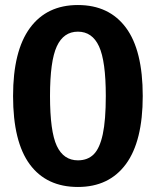

<svg xmlns="http://www.w3.org/2000/svg" viewBox="-20 -728 620 764"><path d="M548 -346Q548 -166 481 -75Q414 16 290 16Q165 16 98.5 -74Q32 -164 32 -346Q32 -525 99 -616.5Q166 -708 290 -708Q414 -708 481 -618Q548 -528 548 -346ZM179 -346Q179 -205 206 -147.5Q233 -90 290 -90Q329 -90 353 -114Q377 -138 389 -194Q401 -250 401 -346Q401 -485 374 -543.5Q347 -602 290 -602Q233 -602 206 -543.5Q179 -485 179 -346Z"/></svg>

Font: Fira Sans Extra Condensed SemiBold
Style: Regular
Weight: 600
Width: 1
Designer: Carrois Corporate & Edenspiekermann AG
Foundry: Carrois Corporate GbR & Edenspiekermann AG
Version: Version 4.203